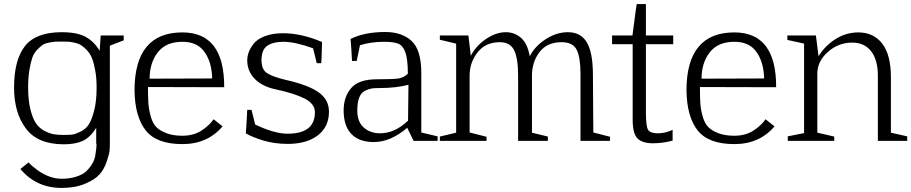

<svg xmlns="http://www.w3.org/2000/svg" viewBox="-20 -691 4471 942"><path d="M474 -517H587V-493L519 -467V11Q519 31 517.5 48Q516 65 503.5 102Q491 139 468.5 164.5Q446 190 397.5 210.5Q349 231 282 231Q158 231 80 138L120 106Q139 126 167 146Q225 186 282 186Q323 186 355 175.5Q387 165 404 148.5Q421 132 433 111.5Q445 91 447.5 71.5Q450 52 452.5 36Q455 20 452 11V-64Q423 -17 386.5 0Q350 17 293 17Q165 17 107 -60.5Q49 -138 49 -261Q49 -397 102.5 -465Q156 -533 283 -533Q358 -533 399.5 -510.5Q441 -488 469 -442ZM587 -493 588 -494ZM118 -261Q118 -198 129.5 -153Q141 -108 157.5 -84.5Q174 -61 200 -48Q226 -35 246 -32Q266 -29 293 -29Q318 -29 333 -30.5Q348 -32 374 -44.5Q400 -57 415 -79.5Q430 -102 442 -148.5Q454 -195 454 -261Q454 -307 447.5 -343.5Q441 -380 432 -403.5Q423 -427 407.5 -443.5Q392 -460 379 -468.5Q366 -477 346 -481.5Q326 -486 314.5 -486.5Q303 -487 283 -487Q262 -487 252 -486.5Q242 -486 221 -482Q200 -478 188.5 -470Q177 -462 161.5 -446Q146 -430 138 -406.5Q130 -383 124 -346Q118 -309 118 -261Z M714 -305 1021 -306Q1019 -386 983.5 -436Q948 -486 875 -486Q794 -486 754 -434Q714 -382 714 -305ZM875 -25Q929 -25 968 -50Q1007 -75 1028 -106L1072 -71Q998 16 875 16Q748 16 695 -51Q642 -118 640 -247Q640 -532 875 -532Q1081 -532 1080 -263L706 -264Q706 -215 708 -184.5Q710 -154 719.5 -120Q729 -86 746.5 -68Q764 -50 796.5 -37.5Q829 -25 875 -25Z M1534 -381 1516 -454Q1428 -486 1370 -486Q1321 -486 1292 -467Q1263 -448 1263 -395Q1263 -351 1289 -333Q1315 -315 1382 -299Q1493 -274 1543.5 -238Q1594 -202 1594 -143Q1594 -69 1539.5 -27Q1485 15 1392 15Q1326 15 1270.5 -2Q1215 -19 1186 -37Q1186 -38 1186.5 -44Q1187 -50 1189 -77.5Q1191 -105 1193 -152H1214L1232 -80Q1326 -35 1391 -35Q1525 -35 1525 -140Q1525 -182 1474.5 -207.5Q1424 -233 1335 -252Q1267 -266 1230 -304Q1193 -342 1193 -395Q1193 -414 1200 -434Q1207 -454 1224.5 -476.5Q1242 -499 1279.5 -513.5Q1317 -528 1369 -528Q1458 -528 1560 -485Q1559 -467 1558.5 -433Q1558 -399 1556 -381Z M1982 -99 1984 -275Q1923 -259 1841 -259Q1817 -259 1804 -257Q1791 -255 1771.5 -246Q1752 -237 1742.5 -212.5Q1733 -188 1733 -148Q1733 -93 1765 -65Q1797 -37 1845 -37Q1917 -37 1982 -99ZM2009 0 1978 -64Q1896 6 1814 6Q1742 6 1704 -33.5Q1666 -73 1666 -149Q1666 -217 1703.5 -259.5Q1741 -302 1828 -302Q1911 -302 1935.5 -306Q1960 -310 1981 -329Q1981 -400 1969 -433.5Q1957 -467 1934.5 -476.5Q1912 -486 1864 -486Q1800 -486 1746 -469Q1746 -468 1740 -439.5Q1734 -411 1730 -392H1707Q1706 -411 1704 -446Q1702 -481 1700 -500Q1769 -534 1870 -534Q1952 -534 1999.5 -490Q2047 -446 2047 -332V-41L2127 -22V0Z M2218 -477 2138 -496V-517H2278L2290 -417Q2314 -465 2363.5 -499Q2413 -533 2462 -533Q2504 -533 2536 -505.5Q2568 -478 2579 -415Q2604 -464 2657 -498.5Q2710 -533 2766 -533Q2830 -533 2859.5 -482.5Q2889 -432 2889 -324L2891 -41L2973 -20V0H2828V-330Q2828 -409 2809.5 -446.5Q2791 -484 2735 -484Q2664 -484 2627 -435.5Q2590 -387 2590 -320V-40L2668 -21V0H2522V-320Q2522 -405 2502.5 -444.5Q2483 -484 2432 -484Q2362 -484 2323 -434Q2284 -384 2284 -320V-41L2367 -20V0H2138V-21L2218 -40Z M2983 -517H3083Q3086 -535 3092.5 -589Q3099 -643 3104 -671H3149V-517H3283V-474H3149V-139Q3149 -72 3159.5 -54.5Q3170 -37 3208 -37Q3244 -37 3280 -54V-1Q3231 12 3183 12Q3131 12 3107.5 -12Q3084 -36 3084 -104V-474H2983Z M3422 -305 3729 -306Q3727 -386 3691.5 -436Q3656 -486 3583 -486Q3502 -486 3462 -434Q3422 -382 3422 -305ZM3583 -25Q3637 -25 3676 -50Q3715 -75 3736 -106L3780 -71Q3706 16 3583 16Q3456 16 3403 -51Q3350 -118 3348 -247Q3348 -532 3583 -532Q3789 -532 3788 -263L3414 -264Q3414 -215 3416 -184.5Q3418 -154 3427.5 -120Q3437 -86 3454.5 -68Q3472 -50 3504.5 -37.5Q3537 -25 3583 -25Z M4351 -40 4431 -22V0H4287V-319Q4287 -397 4254 -439.5Q4221 -482 4161 -482Q4093 -482 4041.5 -436Q3990 -390 3990 -330V-40L4073 -21V0H3845V-22L3925 -38V-477Q3917 -479 3887.5 -485.5Q3858 -492 3843 -495V-517H3983L3996 -415Q4027 -466 4079 -499Q4131 -532 4191 -532Q4266 -532 4308.5 -477Q4351 -422 4351 -312Z"/></svg>

Font: Afta serif
Style: Regular
Weight: 400
Designer: parq.ink
Foundry: Oriol Esparraguera Font
Version: Version 1.000